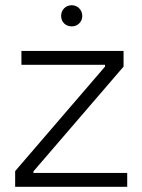

<svg xmlns="http://www.w3.org/2000/svg" viewBox="-20 -715 545 735"><path d="M255 -614C277 -614 295 -631 295 -654C295 -677 277 -695 255 -695C231 -695 214 -677 214 -654C214 -631 231 -614 255 -614ZM38 0H467V-53H108V-59L453 -460V-520H62V-467H382V-460L38 -60Z"/></svg>

Font: Fixel Display Light
Style: Regular
Weight: 300
Designer: AlfaBravo + MacPaw
Foundry: Kyrylo Tkachov, Marchela Mozhyna, Serhii Makarenko, Maria Weinstein, Zakhar Kryvoshyya
Version: Version 1.211